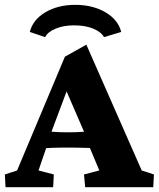

<svg xmlns="http://www.w3.org/2000/svg" viewBox="-23 -776 658 796"><path d="M0 0 -2.9 -52.7 47.9 -69.3 246.1 -541 335 -590.8 564.5 -69.3 615.2 -52.7 612.3 0H330.1L325.2 -52.7L388.7 -69.3L338.9 -188.5L328.1 -223.6L233.4 -442.4L264.6 -427.7L189.5 -227.5L180.7 -198.2L136.7 -69.3L200.2 -52.7L197.3 0ZM155.3 -161.1V-232.4Q174.8 -231.4 197.8 -229.5Q220.7 -227.5 258.8 -227.5Q296.9 -227.5 320.8 -229.5Q344.7 -231.4 364.3 -232.4V-162.1Q351.6 -162.1 326.7 -163.1Q301.8 -164.1 258.8 -164.1Q214.8 -164.1 191.4 -163.1Q168 -162.1 155.3 -161.1ZM164.1 -622.1 100.6 -643.6Q113.3 -694.3 165 -725.1Q216.8 -755.9 289.1 -755.9Q361.3 -755.9 414.1 -725.1Q466.8 -694.3 479.5 -643.6L408.2 -622.1Q396.5 -643.6 363.8 -657.2Q331.1 -670.9 283.2 -670.9Q240.2 -670.9 207.5 -657.2Q174.8 -643.6 164.1 -622.1Z"/></svg>

Font: Crimson Pro ExtraBold
Style: Regular
Weight: 800
Designer: Jacques Le Bailly
Foundry: Baron von Fonthausen
Version: Version 1.003